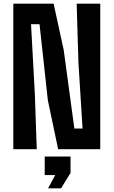

<svg xmlns="http://www.w3.org/2000/svg" viewBox="-20 -820 624 1055"><path d="M53.2 0V-800H274.6L330 -545.5L388.6 -113.9H433.6L411 -475.1L401.3 -800H530.9V0H299.5L242.9 -269.5L197.2 -687.1H150.5L171.4 -304.7L182 0ZM244.1 215 283.5 141.8H225.7V40H367.6V130L315.5 215Z"/></svg>

Font: Big Shoulders Text SC Thin
Style: Regular
Weight: 100
Designer: Patric King
Foundry: XO Type Co
Version: Version 2.002